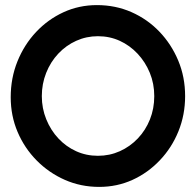

<svg xmlns="http://www.w3.org/2000/svg" viewBox="-20 -715 768 753"><path d="M369 18Q297 18 234.5 -9.5Q172 -37 124 -85.5Q76 -134 49 -197.5Q22 -261 22 -334Q22 -409 48.5 -474.5Q75 -540 121.5 -589.5Q168 -639 229 -667Q290 -695 360 -695Q433 -695 495.5 -667.5Q558 -640 605 -591Q652 -542 679 -477.5Q706 -413 706 -338Q706 -265 680 -200.5Q654 -136 607 -86.5Q560 -37 499.5 -9.5Q439 18 369 18ZM364 -104Q410 -104 450 -122Q490 -140 520.5 -172Q551 -204 568 -246.5Q585 -289 585 -338Q585 -387 567.5 -429.5Q550 -472 519.5 -504.5Q489 -537 449.5 -555Q410 -573 364 -573Q319 -573 279 -555Q239 -537 208.5 -504.5Q178 -472 161 -429Q144 -386 144 -338Q144 -290 161.5 -247Q179 -204 209 -172Q239 -140 278.5 -122Q318 -104 364 -104Z"/></svg>

Font: Fredoka Medium
Style: Regular
Weight: 500
Designer: Ben Nathan
Foundry: Milena B. Brandão, Ben Nathan
Version: Version 2.001